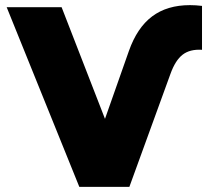

<svg xmlns="http://www.w3.org/2000/svg" viewBox="-20 -728 826 748"><path d="M6 -700H220L389 -265L482 -529Q514 -620 572.5 -664Q631 -708 720 -708Q743 -708 767 -705V-534Q720 -537 691.5 -515Q663 -493 644 -440L484 0H289Z"/></svg>

Font: Chess Sans ExtraBold
Style: Regular
Weight: 800
Designer: Wolf Bōese
Foundry: Wolf Bōese
Version: Version 7.223